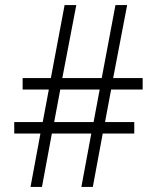

<svg xmlns="http://www.w3.org/2000/svg" viewBox="-20 -735 621 755"><path d="M69 -383V-428H180L234 -715H280L225 -428H380L434 -715H480L425 -428H541V-383H417L393 -255H508V-210H384L345 0H300L339 -210H184L145 0H100L139 -210H36V-255H148L172 -383ZM217 -383 193 -255H348L372 -383Z"/></svg>

Font: Prata
Style: Regular
Weight: 400
Designer: Cyreal (www.cyreal.org)
Foundry: Cyreal (www.cyreal.org)
Version: Version 1.010